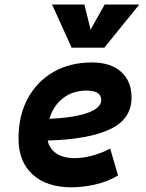

<svg xmlns="http://www.w3.org/2000/svg" viewBox="-20 -796 626 826"><path d="M301.8 -115.7Q336.9 -115.7 377 -126.5Q417 -137.2 454.1 -156.7L487.8 -41Q441.4 -13.7 388.7 -2Q335.9 9.8 287.6 9.8Q180.2 9.8 119.9 -45.7Q59.6 -101.1 59.6 -199.7Q59.6 -298.3 99.1 -371.8Q138.7 -445.3 209.7 -486.3Q280.8 -527.3 375.5 -527.3Q455.6 -527.3 500.7 -487.3Q545.9 -447.3 545.9 -376Q545.9 -284.2 453.9 -240.2Q361.8 -196.3 185.1 -191.4Q192.9 -155.3 223.1 -135.5Q253.4 -115.7 301.8 -115.7ZM192.4 -284.7Q298.3 -289.6 356.9 -310.5Q415.5 -331.5 415.5 -365.7Q415.5 -406.2 352.1 -406.2Q293 -406.2 251 -373.5Q209 -340.8 192.4 -284.7ZM288.1 -590.8 204.1 -776.4H343.3L369.6 -668.5L430.2 -776.4H579.1L428.7 -590.8Z"/></svg>

Font: Cascadia Code PL
Style: Bold Italic
Weight: 700
Italic angle: -10°
Monospace: yes
Designer: Aaron Bell
Foundry: Saja Typeworks
Version: Version 2404.023; ttfautohint (v1.8.4)